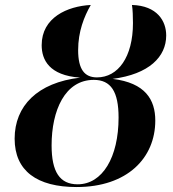

<svg xmlns="http://www.w3.org/2000/svg" viewBox="-20 -743 699 774"><path d="M289 11C493 11 606 -106 606 -257C606 -341 566 -409 434 -425C581 -444 650 -514 650 -600C650 -658 614 -720 512 -723C515 -705 516 -675 516 -650C516 -513 456 -431 371 -431C321 -431 295 -463 295 -541C295 -616 319 -676 346 -723C251 -718 148 -672 148 -561C148 -502 178 -439 303 -430C131 -410 39 -316 39 -184C39 -54 129 11 289 11ZM293 0C221 0 188 -50 188 -157C188 -298 242 -421 358 -421C427 -421 458 -374 458 -269C458 -109 393 0 293 0Z"/></svg>

Font: Noto Serif Display Condensed
Style: Bold Italic
Weight: 700
Width: 3
Italic angle: -12°
Designer: Monotype Design Team
Foundry: Monotype Imaging Inc.
Version: Version 2.009